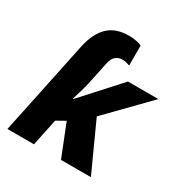

<svg xmlns="http://www.w3.org/2000/svg" viewBox="-176 -903 994 1040"><g transform="rotate(30 321.0 -383.5)"><path d="M138 -587Q157 -676 204 -721.5Q251 -767 334 -767Q363 -767 384 -762Q405 -757 414 -752V-627Q407 -630 394.5 -633.5Q382 -637 365 -637Q343 -637 326 -622.5Q309 -608 303 -580L271 -428Q265 -402 255 -369.5Q245 -337 240 -320H244L452 -549H642L400 -301L537 0H350L271 -199L216 -168L181 0H15Z"/></g></svg>

Font: Noto Sans ExtraBold
Style: Italic
Weight: 800
Italic angle: -12°
Designer: Monotype Design Team
Foundry: Monotype Imaging Inc.
Version: Version 2.013; ttfautohint (v1.8.4.7-5d5b)